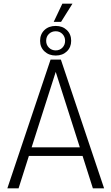

<svg xmlns="http://www.w3.org/2000/svg" viewBox="-20 -1024 606 1044"><path d="M312 -905H272L319 -1004H374ZM198 -802Q198 -838 221.5 -860.5Q245 -883 283 -883Q320 -883 343.5 -860.5Q367 -838 367 -802Q367 -767 343.5 -744.5Q320 -722 283 -722Q246 -722 222 -744.5Q198 -767 198 -802ZM231 -802Q231 -780 246 -765Q261 -750 283 -750Q305 -750 319.5 -765Q334 -780 334 -802Q334 -824 319.5 -839Q305 -854 283 -854Q261 -854 246 -839.5Q231 -825 231 -802ZM429 -176H137L81 0H20L255 -700H311L546 0H485ZM414 -223 283 -633 152 -223Z"/></svg>

Font: Sarabun ExtraLight
Style: Regular
Weight: 275
Designer: Suppakit Chalermlarp | Katatrad Co.,Ltd.
Foundry: Cadson Demak Co.,Ltd.
Version: Version 1.000; ttfautohint (v1.6)